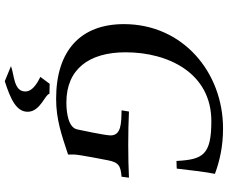

<svg xmlns="http://www.w3.org/2000/svg" viewBox="-95 -628 954 804"><g transform="rotate(90 382.0 -226.0)"><path d="M81 -268C81 -87 191 16 394 16C479 16 543 -6 627 -34V-59C627 -79 651 -200 651 -200C660 -248 676 -254 720 -258L724 -289C683 -287 635 -286 586 -286C537 -286 488 -287 447 -289L442 -258C496 -257 547 -257 547 -212C547 -188 522 -73 522 -73C515 -36 455 -27 409 -27C270 -27 199 -121 199 -275C199 -455 287 -634 487 -634C629 -634 648 -599 654 -488L686 -489C690 -524 701 -619 708 -649C654 -669 593 -683 518 -683C283 -683 81 -515 81 -268ZM257 205 320 231C399 206 448 181 448 135C448 82 374 62 373 44L331 43L302 82C315 89 363 110 363 145C363 194 293 191 257 205Z"/></g></svg>

Font: KpRoman
Style: SemiboldItalic
Weight: 600
Italic angle: -11°
Version: Version 0.66